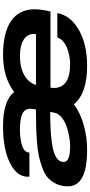

<svg xmlns="http://www.w3.org/2000/svg" viewBox="314 -893 591 1259"><g transform="rotate(-90 609.5 -263.5)"><path d="M254.9 12.2Q17.1 12.2 17.1 -113.8Q17.1 -156.2 33 -189.2Q48.8 -222.2 72 -243.9Q95.2 -265.6 137.7 -281Q180.2 -296.4 216.6 -304.4Q252.9 -312.5 313 -316.9Q373 -321.3 413.3 -322Q453.6 -322.8 521 -323.2L523.9 -339.8Q525.9 -353.5 525.9 -358.9Q525.9 -396 493.4 -412.1Q460.9 -428.2 391.1 -428.2Q327.6 -428.2 286.4 -415Q245.1 -401.9 240.2 -376L237.8 -366.2H81.1Q80.1 -372.1 80.1 -380.9Q83 -451.2 173.3 -495.1Q263.7 -539.1 411.1 -539.1Q581.1 -539.1 634.8 -465.8Q732.4 -539.1 878.9 -539.1Q1025.4 -539.1 1101.8 -486.1Q1178.2 -433.1 1178.2 -331.1Q1178.2 -294.4 1164.1 -228H664.1Q662.1 -214.4 662.1 -207Q662.1 -99.1 820.8 -99.1Q845.7 -99.1 872.6 -104.5Q899.4 -109.9 924.6 -119.6Q949.7 -129.4 968.5 -146Q987.3 -162.6 993.2 -183.1H1152.8Q1138.2 -97.2 1043.7 -42.5Q949.2 12.2 808.1 12.2Q626.5 12.2 555.2 -74.2Q499 -32.7 420.7 -10.3Q342.3 12.2 254.9 12.2ZM682.1 -323.2H1015.1Q1016.1 -328.1 1016.1 -337.9Q1016.1 -381.8 976.8 -405Q937.5 -428.2 873 -428.2Q797.9 -428.2 747.6 -400.4Q697.3 -372.6 682.1 -323.2ZM280.8 -99.1Q310.5 -99.1 345.2 -105.5Q379.9 -111.8 413.3 -123.8Q446.8 -135.7 470.9 -156.5Q495.1 -177.2 500 -202.1L504.9 -230Q334.5 -230 255.6 -209.7Q176.8 -189.5 176.8 -141.1Q176.8 -99.1 280.8 -99.1Z"/></g></svg>

Font: Archivo Expanded
Style: Bold Italic
Weight: 700
Width: 7
Italic angle: -10°
Designer: Hector Gatti
Foundry: Omnibus-Type
Version: Version 2.001